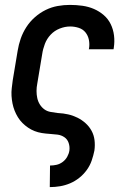

<svg xmlns="http://www.w3.org/2000/svg" viewBox="-20 -548 540 783"><path d="M183 215 184 127H185Q198 127 211 124Q224 121 235.5 112.5Q247 104 254 91.5Q261 79 263 66Q265 50 260 35Q255 20 242.5 11.5Q230 3 214.5 1Q199 -1 182.5 -2Q166 -3 150.5 -5.5Q135 -8 121 -13.5Q107 -19 94.5 -27.5Q82 -36 71.5 -46.5Q61 -57 53 -70Q45 -83 39.5 -97Q34 -111 31 -126Q28 -141 27 -157Q26 -173 28 -189Q30 -205 32 -221L52 -341Q56 -366 64.5 -390.5Q73 -415 87.5 -437.5Q102 -460 122.5 -478Q143 -496 166.5 -507.5Q190 -519 215 -523.5Q240 -528 265 -528Q291 -528 316 -524.5Q341 -521 363 -511.5Q385 -502 403 -486.5Q421 -471 431.5 -449.5Q442 -428 445 -403Q448 -378 444 -353L443 -347H342L343 -350Q346 -368 342.5 -385.5Q339 -403 328.5 -416Q318 -429 301 -434.5Q284 -440 266 -440Q245 -440 223.5 -431.5Q202 -423 186.5 -406.5Q171 -390 163 -369Q155 -348 152 -327L132 -207Q129 -192 129 -177Q129 -162 132 -148Q135 -134 142.5 -122Q150 -110 161 -102Q172 -94 186.5 -91.5Q201 -89 216 -87H217Q238 -86 258 -81.5Q278 -77 296 -68Q314 -59 329 -45.5Q344 -32 353.5 -14.5Q363 3 365.5 23.5Q368 44 365 66Q361 86 354 106.5Q347 127 334 145Q321 163 303.5 177Q286 191 266 199.5Q246 208 225 211.5Q204 215 184 215Z"/></svg>

Font: Iosevka Curly Semibold
Style: Italic
Weight: 600
Italic angle: -9°
Monospace: yes
Designer: Belleve Invis
Foundry: Belleve Invis
Version: Version 22.1.2; ttfautohint (v1.8.4)